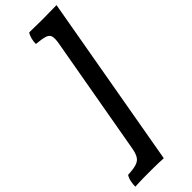

<svg xmlns="http://www.w3.org/2000/svg" viewBox="-385 -763 1054 1054"><g transform="rotate(-45 141.5 -236.5)"><path d="M163 269Q130 267 90.5 266.5Q51 266 12 266.5Q-27 267 -58 269Q-58 252 -54 231Q-50 210 -40 195Q2 193 25.5 186Q49 179 60.5 161.5Q72 144 78 112L201 -584Q207 -618 202.5 -635.5Q198 -653 176.5 -660Q155 -667 110 -671Q110 -690 115 -709.5Q120 -729 129 -742Q229 -739 341 -742Z"/></g></svg>

Font: Vollkorn ExtraBold
Style: Italic
Weight: 800
Italic angle: -11°
Designer: Friedrich Althausen
Foundry: Friedrich Althausen
Version: Version 5.000; ttfautohint (v1.8.3)